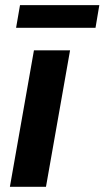

<svg xmlns="http://www.w3.org/2000/svg" viewBox="-20 -720 403 740"><path d="M42 -612.8 57.1 -700.2H362.8L348.1 -612.8ZM18.1 0 110.8 -525.9H250L157.2 0Z"/></svg>

Font: Archivo
Style: Bold Italic
Weight: 700
Italic angle: -10°
Designer: Hector Gatti
Foundry: Omnibus-Type
Version: Version 2.001